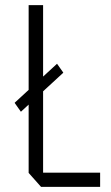

<svg xmlns="http://www.w3.org/2000/svg" viewBox="-20 -724 430 744"><path d="M61 -291 37 -325V-326L201 -477L225 -443V-442ZM139 0 91 -54V-55H368V0ZM91 -55V-704H147V-55Z"/></svg>

Font: Foldit Thin Light
Style: Regular
Weight: 300
Version: Version 1.003